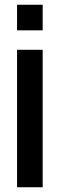

<svg xmlns="http://www.w3.org/2000/svg" viewBox="-20 -790 248 810"><path d="M52 0V-580H160V0ZM52 -770H160V-662H52Z"/></svg>

Font: Orbitron
Style: Regular
Weight: 500
Designer: Matt McInerney
Foundry: Matt McInerney
Version: 1.000